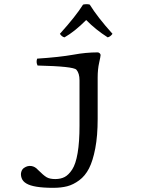

<svg xmlns="http://www.w3.org/2000/svg" viewBox="-20 -744 680 920"><path d="M410 -722Q447 -662 519 -582Q509 -568 496 -565Q438 -602 393 -648Q337 -592 289 -565Q276 -568 267 -582Q343 -666 378 -722Q396 -726 410 -722ZM448 -174Q448 -93 436.5 -33Q425 27 406.5 63Q388 99 359.5 120Q331 141 302 148.5Q273 156 235 156Q140 156 106 135Q89 125 83.5 109Q78 93 82 79.5Q86 66 96 60Q112 49 130 51.5Q148 54 162 70Q188 96 203 105Q218 114 245 114Q271 114 290 104Q309 94 326 68Q343 42 352 -11Q361 -64 361 -142V-359Q361 -393 346 -410Q332 -426 160 -430Q152 -446 158 -463Q265 -470 332 -482Q391 -493 448 -493Q453 -493 457.5 -489Q462 -485 462 -480Q462 -474 455 -443Q448 -412 448 -372Z"/></svg>

Font: Linux Libertine Mono O
Style: Mono
Weight: 400
Designer: Philipp H. Poll
Foundry: Philipp H. Poll
Version: Version 5.1.7